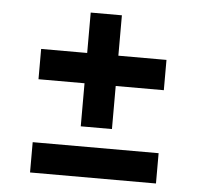

<svg xmlns="http://www.w3.org/2000/svg" viewBox="-45 -599 671 644"><g transform="rotate(5 291.0 -277.0)"><path d="M235 -170V-315H80V-417H235V-553H340V-417H502V-315H340V-170ZM79 -1V-103H503V-1Z"/></g></svg>

Font: Literata 18pt
Style: Bold
Weight: 700
Designer: Latin by Veronika Burian and Jose Scaglione. Greek by Irene Vlachou. Cyrillic by Vera Evstafieva.
Foundry: TypeTogether
Version: Version 3.103;gftools[0.9.29]